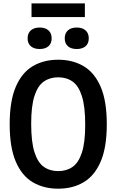

<svg xmlns="http://www.w3.org/2000/svg" viewBox="-20 -1101 686 1130"><path d="M322.5 9.5Q237 9.5 172.8 -28.5Q108.5 -66.5 72.8 -150Q37 -233.5 37 -370Q37 -506.5 72.8 -590Q108.5 -673.5 172.8 -711.5Q237 -749.5 322.5 -749.5Q408 -749.5 472.2 -711.5Q536.5 -673.5 572.5 -590Q608.5 -506.5 608.5 -370Q608.5 -233.5 572.5 -150Q536.5 -66.5 472.2 -28.5Q408 9.5 322.5 9.5ZM322.5 -94Q372 -94 407.5 -119Q443 -144 462.2 -203.8Q481.5 -263.5 481.5 -367Q481.5 -473.5 462.2 -534.5Q443 -595.5 407.5 -620.8Q372 -646 322.5 -646Q273.5 -646 237.8 -621Q202 -596 182.8 -536.2Q163.5 -476.5 163.5 -373Q163.5 -266.5 182.8 -205.5Q202 -144.5 237.8 -119.2Q273.5 -94 322.5 -94ZM431.5 -812.5Q398.5 -812.5 379.8 -828.8Q361 -845 361 -875.5Q361 -905.5 379.8 -922.2Q398.5 -939 431.5 -939Q464.5 -939 483.5 -922.2Q502.5 -905.5 502.5 -875.5Q502.5 -845 483.5 -828.8Q464.5 -812.5 431.5 -812.5ZM213.5 -812.5Q180.5 -812.5 161.5 -828.8Q142.5 -845 142.5 -875.5Q142.5 -905.5 161.5 -922.2Q180.5 -939 213.5 -939Q246.5 -939 265.2 -922.2Q284 -905.5 284 -875.5Q284 -845 265.2 -828.8Q246.5 -812.5 213.5 -812.5ZM165.5 -1000.5V-1081H479.5V-1000.5Z"/></svg>

Font: Encode Sans Cnd SmBold
Style: Regular
Weight: 600
Width: 3
Designer: Multiple Designers
Foundry: Impallari Type
Version: Version 3.002; ttfautohint (v1.8.3) -l 8 -r 50 -G 200 -x 14 